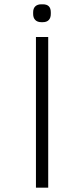

<svg xmlns="http://www.w3.org/2000/svg" viewBox="-20 -872 390 892"><path d="M147 -700H204V0H147ZM134 -807V-815Q134 -833 144 -842.5Q154 -852 172 -852H179Q216 -852 216 -815V-807Q216 -789 206.5 -779Q197 -769 179 -769H172Q154 -769 144 -779Q134 -789 134 -807Z"/></svg>

Font: Krub Light
Style: Regular
Weight: 300
Designer: Ekaluck Peanpanawate
Foundry: Cadson Demak Co.,Ltd.
Version: Version 1.000; ttfautohint (v1.6)